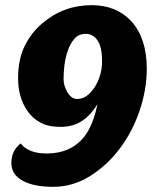

<svg xmlns="http://www.w3.org/2000/svg" viewBox="-20 -703 612 743"><path d="M60 -148Q90 -109 161 -109Q254 -109 306 -174Q341 -219 357 -300Q331 -257 296.5 -234.5Q262 -212 214 -212Q166 -212 135.5 -229Q105 -246 86 -274Q50 -326 50 -400Q50 -474 76 -526Q102 -578 144 -613Q226 -683 335 -683Q430 -683 488 -621Q548 -555 548 -437Q548 -358 521 -277Q494 -196 445 -130Q396 -64 329 -22Q262 20 186 20Q110 20 67 -4Q24 -28 24 -72Q24 -120 60 -148ZM346 -365Q375 -411 375 -466Q375 -521 357.5 -546.5Q340 -572 312 -572Q284 -572 267.5 -552.5Q251 -533 242 -506Q233 -479 229.5 -451.5Q226 -424 226 -397Q226 -370 241.5 -345Q257 -320 278 -320Q299 -320 315.5 -332Q332 -344 346 -365Z"/></svg>

Font: Sansita One
Style: Regular
Weight: 400
Version: Version 1.002